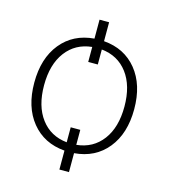

<svg xmlns="http://www.w3.org/2000/svg" viewBox="-108 -705 782 891"><g transform="rotate(15 283.0 -260.0)"><path d="M306 -529Q406 -521 464.5 -449Q523 -377 523 -260Q523 -143 464.5 -71Q406 1 306 9V100H260V9Q160 1 101.5 -71Q43 -143 43 -260Q43 -377 101.5 -449Q160 -521 260 -529V-620H306ZM260 -31V-103H306V-31Q385 -39 430.5 -99.5Q476 -160 476 -260Q476 -360 430.5 -420.5Q385 -481 306 -489V-417H260V-489Q181 -481 135.5 -420.5Q90 -360 90 -260Q90 -160 135.5 -99.5Q181 -39 260 -31Z"/></g></svg>

Font: M PLUS 1p Light
Style: Regular
Weight: 300
Version: Version 1.061